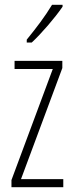

<svg xmlns="http://www.w3.org/2000/svg" viewBox="-20 -784 307 804"><path d="M242 -756V-764H198C167 -713 135 -671 92 -618V-606H113C153 -643 210 -709 242 -756ZM245 0V-34H68L241 -499V-529H41V-495H201L28 -30V0Z"/></svg>

Font: Noto Sans Devanagari UI ExtraCondensed ExtraLight
Style: Regular
Weight: 200
Width: 2
Designer: Jelle Bosma - Monotype Design Team
Foundry: Monotype Imaging Inc.
Version: Version 2.004